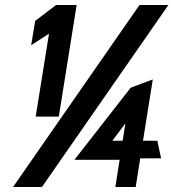

<svg xmlns="http://www.w3.org/2000/svg" viewBox="-20 -744 690 764"><path d="M104 -564 175 -610 122 -280H214L285 -724H203L120 -661ZM32 0H147L650 -724H535ZM276 -108H456L439 0H520L538 -114H621L606 -184H549L588 -428L500 -395ZM427 -184 479 -253 468 -184Z"/></svg>

Font: Charger Sport
Style: BlkObl
Weight: 900
Designer: Jasper
Foundry: Cannot Into Space Fonts
Version: Version 1.1